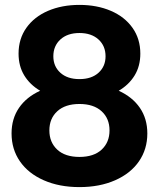

<svg xmlns="http://www.w3.org/2000/svg" viewBox="-20 -752 648 784"><path d="M27.2 -207Q27.2 -267.2 57.6 -311.6Q88 -356 144 -381.4Q102.2 -406 79 -444.1Q55.8 -482.2 55.8 -533Q55.8 -593.4 87.8 -638.5Q119.8 -683.6 176.3 -707.8Q232.8 -732 304.4 -732Q376 -732 432.5 -707.8Q489 -683.6 521 -638.5Q553 -593.4 553 -533Q553 -482.2 529.8 -444.1Q506.6 -406 464.8 -381.4Q520.8 -356 551.2 -311.6Q581.6 -267.2 581.6 -207Q581.6 -142.8 547.5 -93.3Q513.4 -43.8 450.1 -15.9Q386.8 12 304.4 12Q222 12 158.7 -15.9Q95.4 -43.8 61.3 -93.3Q27.2 -142.8 27.2 -207ZM427.2 -219.6Q427.2 -268.2 394.8 -297.8Q362.4 -327.4 304.4 -327.4Q246.4 -327.4 214 -297.8Q181.6 -268.2 181.6 -219.6Q181.6 -171 213.7 -141.1Q245.8 -111.2 304.4 -111.2Q363 -111.2 395.1 -141.1Q427.2 -171 427.2 -219.6ZM411 -522.2Q411 -564.6 382.1 -590.9Q353.2 -617.2 304.4 -617.2Q255.6 -617.2 226.7 -590.9Q197.8 -564.6 197.8 -522.2Q197.8 -481 226.4 -455Q255 -429 304.4 -429Q353.8 -429 382.4 -455Q411 -481 411 -522.2Z"/></svg>

Font: Aspekta Variable
Style: Regular
Weight: 400
Designer: Ivo Dolenc
Version: Version 2.100